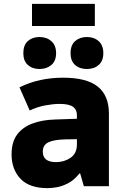

<svg xmlns="http://www.w3.org/2000/svg" viewBox="-20 -966 640 996"><path d="M227 10Q132 10 86 -39Q40 -88 40 -165Q40 -229 68.5 -267.5Q97 -306 147.5 -325Q198 -344 264 -346L379 -350V-369Q379 -398 358 -412.5Q337 -427 289 -427Q257 -427 216 -419.5Q175 -412 134 -393L81 -513Q134 -539 190.5 -551Q247 -563 307 -563Q430 -563 487.5 -516.5Q545 -470 545 -377V0H415L396 -66H392Q364 -31 332.5 -15Q301 1 273.5 5.5Q246 10 227 10ZM271 -125Q313 -125 346 -147.5Q379 -170 379 -217V-244L321 -243Q261 -242 231.5 -228Q202 -214 202 -179Q202 -125 271 -125ZM431 -608Q393 -608 369.5 -629Q346 -650 346 -690Q346 -732 370 -753Q394 -774 431 -774Q468 -774 492 -752.5Q516 -731 516 -690Q516 -650 492 -629Q468 -608 431 -608ZM185 -608Q148 -608 124.5 -629Q101 -650 101 -690Q101 -732 124.5 -753Q148 -774 185 -774Q222 -774 246.5 -752.5Q271 -731 271 -690Q271 -650 246.5 -629Q222 -608 185 -608ZM146 -831V-946H472V-831Z"/></svg>

Font: Noto Sans Mono Black
Style: Regular
Weight: 900
Designer: Monotype Design Team
Foundry: Monotype Imaging Inc.
Version: Version 2.014